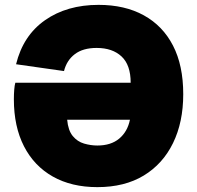

<svg xmlns="http://www.w3.org/2000/svg" viewBox="-20 -759 810 789"><path d="M385 -739Q493 -739 571 -696Q649 -653 691 -571.5Q733 -490 733 -372Q733 -257 691 -171Q649 -85 570.5 -37.5Q492 10 380 10Q274 10 197 -33.5Q120 -77 78.5 -158Q37 -239 37 -351Q37 -372 38.5 -390.5Q40 -409 43 -419H517Q517 -492 479.5 -527Q442 -562 377 -562Q321 -562 287.5 -536.5Q254 -511 243 -467L46 -495Q75 -613 165 -676Q255 -739 385 -739ZM380 -161Q436 -161 470 -189.5Q504 -218 514 -267H256Q260 -223 279 -200Q298 -177 325.5 -169Q353 -161 380 -161Z"/></svg>

Font: BDO Grotesk Black
Style: Regular
Weight: 900
Designer: Deni Anggara
Foundry: Lokal Container
Version: Version 2.000